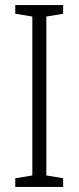

<svg xmlns="http://www.w3.org/2000/svg" viewBox="-20 -734 309 754"><path d="M228 0V-34L162 -45V-669L228 -680V-714H40V-680L107 -669V-45L40 -34V0Z"/></svg>

Font: Noto Sans Thai Looped Condensed Light
Style: Regular
Weight: 300
Width: 3
Designer: Sasikarn Vongin, Ben Mitchell
Foundry: The Fontpad Ltd
Version: Version 1.001